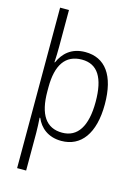

<svg xmlns="http://www.w3.org/2000/svg" viewBox="-144 -838 830 1151"><g transform="rotate(15 271.0 -262.0)"><path d="M490 -269C490 -449 420 -542 297 -542C210 -542 162 -494 136 -435H133C135 -463 136 -504 136 -531V-760H81V236H137V3C137 -26 135 -65 133 -91H137C160 -36 210 10 294 10C415 10 490 -87 490 -269ZM433 -269C433 -118 382 -39 286 -39C187 -39 137 -111 137 -257V-281C137 -418 186 -493 289 -493C386 -493 433 -419 433 -269Z"/></g></svg>

Font: Noto Sans Gujarati SemiCondensed Light
Style: Regular
Weight: 300
Width: 4
Designer: Jelle Bosma - Monotype Design Team, Universal Thirst
Foundry: Monotype Imaging Inc.
Version: Version 2.106